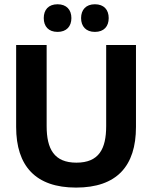

<svg xmlns="http://www.w3.org/2000/svg" viewBox="-20 -859 707 892"><path d="M247.5 -710.8C289.2 -710.8 311.7 -736.7 311.7 -775C311.7 -813.3 289.2 -839.2 247.5 -839.2C205 -839.2 183.3 -813.3 183.3 -775C183.3 -736.7 205 -710.8 247.5 -710.8ZM420.8 -710.8C463.3 -710.8 485 -736.7 485 -775C485 -813.3 463.3 -839.2 420.8 -839.2C379.2 -839.2 356.7 -813.3 356.7 -775C356.7 -736.7 379.2 -710.8 420.8 -710.8ZM333.3 12.5C522.5 12.5 611.7 -87.5 611.7 -269.2V-650H473.3V-273.3C473.3 -166.7 439.2 -103.3 335 -103.3C231.7 -103.3 196.7 -166.7 196.7 -273.3V-650H55V-269.2C55 -87.5 145.8 12.5 333.3 12.5Z"/></svg>

Font: Familjen Grotesk
Style: Bold
Weight: 700
Designer: Anders Wikstroem, Jonas Baeckman, Matilda Gysing, Kristian Moeller
Foundry: Familjen STHLM AB
Version: Version 2.000